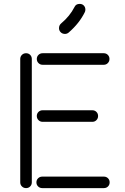

<svg xmlns="http://www.w3.org/2000/svg" viewBox="-20 -946 651 996"><path d="M336.9 -777.8 335.9 -776.9Q327.6 -770 316.9 -770Q302.2 -770 293 -780.8Q286.1 -789.1 286.1 -799.8Q286.1 -814.9 296.9 -824.2Q342.3 -862.3 366.2 -909.2Q373.5 -925.8 393.1 -925.8Q406.7 -925.8 414.8 -917.2Q422.9 -908.7 422.9 -896Q422.9 -888.7 419.9 -882.8Q391.6 -825.2 336.9 -777.8ZM85 0V-640.1Q85 -652.8 93.8 -661.4Q102.5 -669.9 115.2 -669.9Q127.9 -669.9 136.5 -661.4Q145 -652.8 145 -640.1V0Q145 12.7 136.5 21.2Q127.9 29.8 115.2 29.8Q102.5 29.8 93.8 21.2Q85 12.7 85 0ZM201.2 -669.9H518.1Q530.8 -669.9 539.3 -661.4Q547.9 -652.8 547.9 -640.1Q547.9 -627.4 539.3 -618.7Q530.8 -609.9 518.1 -609.9H201.2Q188.5 -609.9 179.7 -618.7Q170.9 -627.4 170.9 -640.1Q170.9 -652.8 179.7 -661.4Q188.5 -669.9 201.2 -669.9ZM201.2 -374H459Q471.7 -374 480.2 -365.5Q488.8 -356.9 488.8 -344.2Q488.8 -331.5 480.2 -322.8Q471.7 -314 459 -314H201.2Q188.5 -314 179.7 -322.8Q170.9 -331.5 170.9 -344.2Q170.9 -356.9 179.7 -365.5Q188.5 -374 201.2 -374ZM199.2 -29.8H519Q531.7 -29.8 540.3 -21.2Q548.8 -12.7 548.8 0Q548.8 12.7 540.3 21.2Q531.7 29.8 519 29.8H199.2Q186.5 29.8 177.7 21.2Q168.9 12.7 168.9 0Q168.9 -12.7 177.7 -21.2Q186.5 -29.8 199.2 -29.8Z"/></svg>

Font: Beon
Style: Regular
Weight: 400
Designer: BSozoo
Foundry: BSozoo
Version: Version 1.001;PS 001.001;hotconv 1.0.70;makeotf.lib2.5.58329